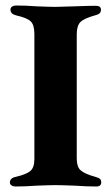

<svg xmlns="http://www.w3.org/2000/svg" viewBox="-20 -675 404 698"><path d="M16 0ZM16 -11Q16 -28 37 -32Q76 -41 90.5 -53.5Q105 -66 105 -97V-551Q105 -584 92 -597Q79 -610 39 -619Q18 -624 18 -640Q18 -647 24 -651Q30 -655 38 -655Q74 -655 113 -652Q163 -650 182 -650Q199 -650 251 -652Q305 -654 328 -654Q347 -654 347 -640Q347 -631 342 -626.5Q337 -622 325 -619Q285 -608 272 -594.5Q259 -581 259 -550V-98Q259 -69 273 -56Q287 -43 327 -32Q338 -29 343 -25Q348 -21 348 -12Q348 3 330 3Q294 3 253 0Q201 -2 182 -2Q162 -2 112 0Q73 3 36 3Q28 3 22 -1Q16 -5 16 -11Z"/></svg>

Font: EB Garamond
Style: Bold
Weight: 700
Designer: Georg Duffner and Octavio Pardo
Foundry: Georg Duffner
Version: Version 1.000; ttfautohint (v1.6)